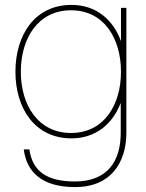

<svg xmlns="http://www.w3.org/2000/svg" viewBox="-20 -552 598 784"><path d="M287 212C433 212 496 111 496 -10V-520H474V-384C442 -472 372 -532 272 -532C122 -532 43 -409 43 -259C43 -110 122 13 272 13C371 13 440 -46 473 -132V-10C473 106 419 189 286 189C167 189 112 144 100 58H77C89 153 154 212 287 212ZM65 -259C65 -395 135 -510 270 -510C405 -510 474 -395 474 -259C474 -124 405 -9 270 -9C135 -9 65 -124 65 -259Z"/></svg>

Font: Aspekta 50
Style: Regular
Weight: 50
Designer: Ivo Dolenc
Version: Version 2.000